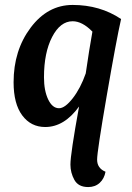

<svg xmlns="http://www.w3.org/2000/svg" viewBox="-20 -504 534 777"><path d="M327 -207Q341 -304 354 -376Q313 -418 274 -418Q224 -418 191 -354.5Q158 -291 158 -191Q158 -137 175 -101.5Q192 -66 219 -66Q243 -66 274.5 -106.5Q306 -147 327 -207ZM470 -427Q451 -343 412 -117Q373 109 373 142Q373 177 407 191Q402 219 383.5 236Q365 253 337 253Q297 253 281 224Q265 195 265 162Q265 119 300 -73Q240 10 163 10Q105 10 70 -37Q35 -84 35 -171Q35 -300 104 -392Q173 -484 274 -484Q385 -484 470 -427Z"/></svg>

Font: Overlock
Style: Bold Italic
Weight: 700
Designer: Dario Muhafara
Foundry: Dario Manuel Muhafara
Version: Version 1.002